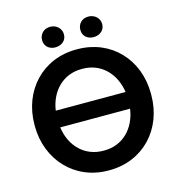

<svg xmlns="http://www.w3.org/2000/svg" viewBox="-126 -988 1032 1110"><g transform="rotate(-15 389.5 -433.0)"><path d="M274 -755C312 -755 341 -779 341 -815C341 -851 312 -878 274 -878C237 -878 210 -851 210 -815C210 -779 237 -755 274 -755ZM503 -755C541 -755 570 -779 570 -815C570 -851 541 -878 503 -878C465 -878 439 -851 439 -815C439 -779 465 -755 503 -755ZM41 -347C41 -143 186 12 386 12H393C594 12 738 -141 738 -346V-354C738 -560 594 -712 393 -712H386C185 -712 41 -559 41 -353ZM181 -401C198 -518 279 -595 386 -595H393C501 -595 581 -518 599 -401ZM599 -301C582 -183 501 -106 394 -106H387C279 -106 197 -183 181 -301Z"/></g></svg>

Font: Fixel Display SemiBold
Style: Regular
Weight: 600
Designer: AlfaBravo + MacPaw
Foundry: Kyrylo Tkachov, Marchela Mozhyna, Serhii Makarenko, Maria Weinstein, Zakhar Kryvoshyya
Version: Version 1.211